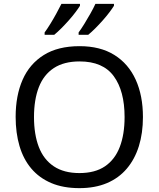

<svg xmlns="http://www.w3.org/2000/svg" viewBox="-20 -964 821 994"><path d="M720 -358Q720 -275 699 -207.5Q678 -140 636.5 -91Q595 -42 533.5 -16Q472 10 391 10Q307 10 245 -16.5Q183 -43 142 -91.5Q101 -140 81 -208Q61 -276 61 -359Q61 -469 97 -551Q133 -633 206.5 -679Q280 -725 392 -725Q499 -725 572 -679.5Q645 -634 682.5 -551.5Q720 -469 720 -358ZM156 -358Q156 -268 181 -203Q206 -138 258.5 -103Q311 -68 391 -68Q472 -68 523.5 -103Q575 -138 600 -203Q625 -268 625 -358Q625 -493 569 -569.5Q513 -646 392 -646Q311 -646 258.5 -611.5Q206 -577 181 -512.5Q156 -448 156 -358ZM570 -934Q562 -921 547 -901Q532 -881 512.5 -859Q493 -837 473.5 -817.5Q454 -798 437 -784H387V-796Q401 -815 417 -841Q433 -867 448.5 -894.5Q464 -922 474 -944H570ZM394 -934Q386 -921 371 -901Q356 -881 336.5 -859Q317 -837 297.5 -817.5Q278 -798 261 -784H211V-796Q225 -815 241 -841Q257 -867 272 -894.5Q287 -922 298 -944H394Z"/></svg>

Font: Noto Sans Tamil
Style: Regular
Weight: 400
Designer: Jelle Bosma - Monotype Design Team
Foundry: Monotype Imaging Inc.
Version: Version 2.003